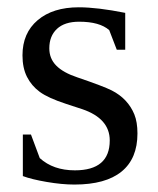

<svg xmlns="http://www.w3.org/2000/svg" viewBox="-20 -491 429 521"><path d="M353 -128.9Q353 -60.5 309.8 -25.4Q266.6 9.8 182.1 9.8Q147.9 9.8 106.7 2.7Q65.4 -4.4 42 -13.2V-126H64L87.9 -62Q124.5 -28.8 183.1 -28.8Q277.8 -28.8 277.8 -109.9Q277.8 -169.4 203.1 -194.8L159.7 -209Q110.4 -225.1 87.9 -241.7Q65.4 -258.3 53.2 -282.5Q41 -306.6 41 -340.8Q41 -401.4 82.3 -436.3Q123.5 -471.2 193.8 -471.2Q244.1 -471.2 319.8 -456.1V-356H296.9L276.4 -409.2Q250.5 -432.1 194.8 -432.1Q155.3 -432.1 134.5 -412.6Q113.8 -393.1 113.8 -359.9Q113.8 -332 132.6 -313Q151.4 -293.9 189.5 -281.2Q261.2 -256.8 283.2 -245.6Q305.2 -234.4 320.6 -218Q335.9 -201.7 344.5 -180.7Q353 -159.7 353 -128.9Z"/></svg>

Font: Liberation Serif
Style: Regular
Weight: 400
Designer: Steve Matteson
Foundry: Ascender Corporation
Version: Version 2.1.5